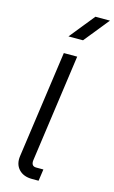

<svg xmlns="http://www.w3.org/2000/svg" viewBox="-148 -1055 659 1109"><g transform="rotate(15 182.0 -500.0)"><path d="M166 0Q114 0 86 -30.5Q58 -61 65 -110L155 -750H235L145 -106Q143 -89 149.5 -79.5Q156 -70 172 -70H215L205 0ZM156 -850 277 -1000H364L243 -850Z"/></g></svg>

Font: Finlandica
Style: Italic
Weight: 400
Italic angle: -8°
Designer: Niklas Ekholm, Juho Hiilivirta, Jaakko Suomalainen
Foundry: Helsinki Type Studio
Version: Version 1.064